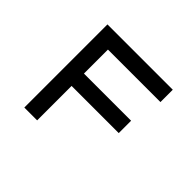

<svg xmlns="http://www.w3.org/2000/svg" viewBox="-153 -922 1143 1143"><g transform="rotate(45 418.5 -350.0)"><path d="M165 0V-700H273V0ZM204 -290V-394H670V-290ZM215 -596V-700H715V-596Z"/></g></svg>

Font: Lexend Tera
Style: Regular
Weight: 400
Designer: Bonnie Shaver-Troup, Thomas Jockin
Foundry: Lexend
Version: Version 1.007